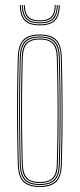

<svg xmlns="http://www.w3.org/2000/svg" viewBox="-20 -743 318 768"><path d="M139.2 5Q95.5 5 74.1 -15Q52.8 -35 51.2 -85Q49.2 -154.5 48.5 -223.4Q47.8 -292.2 48.4 -364.1Q49 -436 51.2 -514Q52.8 -563 73.4 -584Q94 -605 139.2 -605Q184.8 -605 205.2 -584Q225.8 -563 227.2 -514Q230 -410.8 230.4 -305.2Q230.8 -199.8 227.2 -85Q225.8 -35 204.4 -15Q183 5 139.2 5ZM139.2 1Q180.8 1 201.4 -18Q222 -37 223.2 -85.2Q226.8 -202 226.5 -305.8Q226.2 -409.5 223.2 -513.8Q222 -562.2 201.5 -581.6Q181 -601 139.2 -601Q97.8 -601 77.1 -581.6Q56.5 -562.2 55.2 -513.8Q53.2 -444.2 52.5 -375.2Q51.8 -306.2 52.4 -234.6Q53 -163 55.2 -85.2Q56.5 -37 77.1 -18Q97.8 1 139.2 1ZM139.2 -3Q97.8 -3 79.1 -22.1Q60.5 -41.2 59.2 -85.2Q57.2 -159 56.5 -229.2Q55.8 -299.5 56.5 -369.9Q57.2 -440.2 59.2 -513.8Q60.5 -558.5 79.1 -577.8Q97.8 -597 139.2 -597Q180.8 -597 199.4 -577.8Q218 -558.5 219.2 -513.8Q221.2 -444.2 222 -375.2Q222.8 -306.2 222.1 -234.5Q221.5 -162.8 219.2 -85.2Q218 -41.2 199.4 -22.1Q180.8 -3 139.2 -3ZM139.2 -7Q178.8 -7 196.4 -25.1Q214 -43.2 215.2 -85.5Q218.5 -196.2 218.5 -300Q218.5 -403.8 215.2 -513.5Q214 -556 196.4 -574.5Q178.8 -593 139.2 -593Q99.8 -593 82.1 -574.5Q64.5 -556 63.2 -513.5Q61.2 -443.8 60.5 -374.8Q59.8 -305.8 60.4 -234.4Q61 -163 63.2 -85.5Q64.5 -43.2 82.2 -25.1Q100 -7 139.2 -7ZM139.2 -11Q104 -11 86.2 -27.4Q68.5 -43.8 67.2 -85.5Q65.2 -159.5 64.5 -229.8Q63.8 -300 64.5 -370Q65.2 -440 67.2 -513.5Q68.5 -556 86.2 -572.5Q104 -589 139.2 -589Q174.5 -589 192.4 -572.5Q210.2 -556 211.2 -513.5Q214.2 -408.8 214.5 -305.5Q214.8 -202.2 211.2 -85.5Q210.2 -43.8 192.4 -27.4Q174.5 -11 139.2 -11ZM139.2 -15Q174.5 -15 190.4 -31.5Q206.2 -48 207.2 -85.8Q210.5 -197.2 210.5 -299.9Q210.5 -402.5 207.2 -513.5Q206.2 -551.8 190.4 -568.4Q174.5 -585 139.2 -585Q104 -585 88.2 -568.4Q72.5 -551.8 71.2 -513.5Q69.2 -439 68.5 -368.8Q67.8 -298.5 68.5 -228.8Q69.2 -159 71.2 -85.8Q72.5 -48 88.2 -31.5Q104 -15 139.2 -15ZM139.2 -641.5Q97 -641.5 78.5 -660.4Q60 -679.2 59.2 -722.8H63.2Q64 -681.2 81.6 -663.4Q99.2 -645.5 139.2 -645.5Q179.2 -645.5 196.9 -663.4Q214.5 -681.2 215.2 -722.8H219.2Q218.5 -679.2 200 -660.4Q181.5 -641.5 139.2 -641.5ZM139.2 -649.5Q101.5 -649.5 84.8 -666.5Q68 -683.5 67.2 -722.8H71.2Q71.8 -685.8 87.6 -669.6Q103.5 -653.5 139.2 -653.5Q175 -653.5 190.9 -669.6Q206.8 -685.8 207.2 -722.8H211.2Q210.5 -683.5 193.9 -666.5Q177.2 -649.5 139.2 -649.5ZM139.2 -657.5Q105.5 -657.5 90.6 -672.6Q75.8 -687.8 75.2 -722.8H79.2Q79.8 -690 93.8 -675.8Q107.8 -661.5 139.2 -661.5Q170.8 -661.5 184.8 -675.8Q198.8 -690 199.2 -722.8H203.2Q202.8 -687.8 187.9 -672.6Q173 -657.5 139.2 -657.5Z"/></svg>

Font: Big Shoulders Inline Thin
Style: Regular
Weight: 100
Designer: Patric King
Foundry: XO Type Co
Version: Version 2.002